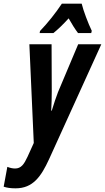

<svg xmlns="http://www.w3.org/2000/svg" viewBox="-96 -786 572 1046"><path d="M122 -617 120 -606H195C219 -625 247 -652 278 -686C296 -654 313 -627 329 -606H401L404 -618C385 -657 358 -728 349 -766H241C207 -715 166 -663 122 -617ZM-11 240C84 240 128 175 171 82L456 -545H330L220 -284C211 -261 197 -220 186 -183H183C185 -218 186 -254 186 -288L185 -545H64L88 -7L54 68C35 109 19 132 -14 132C-27 132 -41 129 -56 123L-76 231C-59 237 -38 240 -11 240Z"/></svg>

Font: Noto Sans ExtraCondensed
Style: Bold Italic
Weight: 700
Width: 2
Italic angle: -12°
Designer: Monotype Design Team
Foundry: Monotype Imaging Inc.
Version: Version 2.013